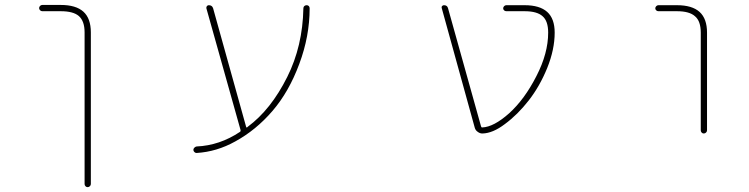

<svg xmlns="http://www.w3.org/2000/svg" viewBox="-20 -565 3040 779"><path d="M323.2 181.6V-433.6Q323.2 -479.5 299.8 -500Q277.3 -519.5 226.6 -519.5H151.4Q146.5 -519.5 142.6 -523.4Q138.7 -527.3 138.7 -532.2Q138.7 -537.1 142.6 -541Q146.5 -544.9 151.4 -544.9H226.6Q288.1 -544.9 318.4 -517.6Q348.6 -490.2 348.6 -433.6V181.6Q348.6 186.5 344.7 190.4Q340.8 194.3 335.4 194.3Q330.1 194.3 326.7 190.4Q323.2 186.5 323.2 181.6Z M777.3 29.3Q871.1 25.4 954.1 -30.3Q957 -32.2 956.1 -37.1L817.4 -531.2Q816.4 -536.1 819.3 -540Q822.3 -543.9 827.1 -543.9Q840.8 -543.9 844.7 -531.2L978.5 -50.8Q979.5 -45.9 983.4 -48.8L985.4 -50.8Q1079.1 -120.1 1145.5 -252.9Q1208 -377.9 1210.9 -531.2Q1210.9 -537.1 1214.8 -540.5Q1218.8 -543.9 1224.1 -543.9Q1229.5 -543.9 1232.9 -540.5Q1236.3 -537.1 1236.3 -531.2Q1236.3 -418 1194.3 -305.7Q1152.3 -192.4 1085.4 -114.7Q1018.6 -37.1 934.6 8.8Q859.4 50.8 777.3 55.7Q777.3 55.7 777.3 55.7Q772.5 55.7 768.6 51.8Q764.6 47.9 764.6 43Q764.6 38.1 768.6 34.2Q772.5 30.3 777.3 29.3Z M1937.5 -23.4Q1937.5 -23.4 1936.5 -23.4Q1926.8 -23.4 1918 -30.3Q1909.2 -36.1 1906.2 -46.9L1772.5 -531.2Q1770.5 -536.1 1773.4 -540Q1776.4 -543.9 1781.2 -543.9Q1794.9 -543.9 1797.9 -531.2L1931.6 -52.7Q1932.6 -47.9 1936.5 -47.9Q1983.4 -49.8 2045.9 -105.5Q2108.4 -162.1 2156.2 -255.9Q2204.1 -348.6 2204.1 -432.6Q2204.1 -479.5 2181.6 -499Q2159.2 -519.5 2108.4 -519.5H2034.2Q2029.3 -519.5 2025.4 -522.9Q2021.5 -526.4 2021.5 -531.2Q2021.5 -536.1 2025.4 -540Q2029.3 -543.9 2034.2 -543.9H2108.4Q2169.9 -543.9 2200.2 -516.6Q2230.5 -489.3 2230.5 -432.6Q2230.5 -364.3 2200.2 -289.1Q2169.9 -214.8 2125 -157.2Q2080.1 -99.6 2028.3 -61.5Q1979.5 -24.4 1937.5 -23.4Z M2823.2 -36.1V-432.6Q2823.2 -479.5 2799.8 -499Q2777.3 -519.5 2726.6 -519.5H2651.4Q2646.5 -519.5 2642.6 -522.9Q2638.7 -526.4 2638.7 -531.2Q2638.7 -536.1 2642.6 -540Q2646.5 -543.9 2651.4 -543.9H2726.6Q2788.1 -543.9 2818.4 -516.6Q2848.6 -489.3 2848.6 -432.6V-36.1Q2848.6 -31.2 2844.7 -27.3Q2840.8 -23.4 2835.4 -23.4Q2830.1 -23.4 2826.7 -27.3Q2823.2 -31.2 2823.2 -36.1Z"/></svg>

Font: Rounded-X Mgen+ 2m thin
Style: Regular
Weight: 100
Designer: [Source Han Sans]
Ryoko NISHIZUKA  (kana & ideographs); Paul D. Hunt (Latin, Greek & Cyrillic); Wenlong ZHANG  (bopomofo
Version: Version 1.059.20150602